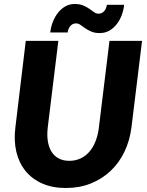

<svg xmlns="http://www.w3.org/2000/svg" viewBox="-20 -933 738 961"><path d="M48.5 0ZM327 -128Q357.5 -128 382.8 -139.8Q408 -151.5 427 -173.2Q446 -195 458.2 -226Q470.5 -257 475 -295.5L528 -728.5H691L638 -295.5Q629.5 -229 602.8 -173.2Q576 -117.5 533.2 -77.2Q490.5 -37 434 -14.5Q377.5 8 310 8Q242.5 8 191.5 -14.5Q140.5 -37 107.8 -77.2Q75 -117.5 61.8 -173.2Q48.5 -229 57 -295.5L109 -728.5H272L219 -295.5Q214.5 -257 219.5 -226Q224.5 -195 238.2 -173.2Q252 -151.5 274.2 -139.8Q296.5 -128 327 -128ZM473.5 -864.5Q483.5 -864.5 491 -868.8Q498.5 -873 503.5 -879.8Q508.5 -886.5 511.2 -894.2Q514 -902 515 -909H601.5Q598.5 -881.5 588.8 -856Q579 -830.5 563.2 -810.8Q547.5 -791 526.5 -779.2Q505.5 -767.5 479.5 -767.5Q454 -767.5 436.8 -775Q419.5 -782.5 406.2 -791.8Q393 -801 382.5 -808.5Q372 -816 360 -816Q350 -816 342.5 -811.5Q335 -807 330 -800.2Q325 -793.5 322.2 -785.5Q319.5 -777.5 319 -770.5H231.5Q234.5 -798 244.5 -823.5Q254.5 -849 270.2 -869Q286 -889 307 -901Q328 -913 353.5 -913Q379.5 -913 397 -905.5Q414.5 -898 427.5 -888.8Q440.5 -879.5 451 -872Q461.5 -864.5 473.5 -864.5Z"/></svg>

Font: Lato Black
Style: Italic
Weight: 900
Italic angle: -7°
Designer: Lukasz Dziedzic
Foundry: tyPoland Lukasz Dziedzic
Version: Version 2.007; 2014-02-27